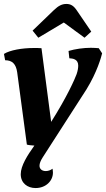

<svg xmlns="http://www.w3.org/2000/svg" viewBox="-21 -732 537 972"><path d="M173 -541 302 -618 407 -541 441 -572 368 -679C352 -703 337 -712 315 -712C294 -712 276 -704 252 -681L144 -577ZM159 220C212 220 247 183 247 142C247 136 246 129 245 122C235 130 222 134 211 134C191 134 179 123 179 107C179 96 184 82 195 65L417 -280C471 -368 491 -442 496 -462L479 -488C467 -489 452 -490 439 -490C402 -490 359 -484 326 -474L330 -437C347 -436 375 -433 375 -400C375 -389 373 -375 367 -357C358 -332 319 -243 238 -115L189 -488C176 -489 164 -489 151 -489C90 -489 29 -478 -1 -459L5 -427C41 -427 60 -408 66 -366L115 0C125 3 139 4 153 5C118 54 84 107 84 150C84 195 118 220 159 220Z"/></svg>

Font: Caladea
Style: Bold Italic
Weight: 700
Italic angle: -9°
Designer: Carolina Giovagnoli and Andres Torresi
Foundry: Carolina Giovagnoli & Andres Torresi
Version: Version 1.001;hotconv 1.0.109;makeotfexe 2.5.65596